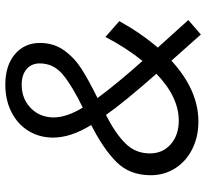

<svg xmlns="http://www.w3.org/2000/svg" viewBox="-46 -698 757 704"><g transform="rotate(-90 332.0 -345.5)"><path d="M558 13 462 -95Q354 4 239 4Q183 4 138 -18.5Q93 -41 67.5 -81Q42 -121 42 -171Q42 -248 90.5 -296.5Q139 -345 226 -389Q202 -429 191 -463Q180 -497 180 -529Q180 -579 204.5 -619Q229 -659 273.5 -681.5Q318 -704 374 -704Q444 -704 485.5 -669Q527 -634 527 -577Q527 -526 499.5 -488Q472 -450 431 -424Q390 -398 325 -366Q378 -294 461 -201Q509 -260 549 -337L607 -286Q564 -208 510 -145L611 -33ZM254 -527Q254 -479 290 -420Q370 -459 411 -493Q452 -527 452 -578Q452 -608 431 -626Q410 -644 374 -644Q326 -644 293 -615Q260 -586 255 -543Q254 -538 254 -527ZM414 -150Q310 -268 263 -335Q196 -301 159 -264Q122 -227 122 -174Q122 -127 155.5 -97.5Q189 -68 242 -68Q329 -68 414 -150Z"/></g></svg>

Font: TypoPRO Montserrat Alternates
Style: Italic
Weight: 400
Italic angle: -11.3°
Designer: Julieta Ulanovsky
Foundry: Julieta Ulanovsky
Version: Version 6.001